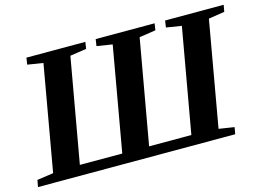

<svg xmlns="http://www.w3.org/2000/svg" viewBox="-98 -818 1338 982"><g transform="rotate(-15 571.5 -327.5)"><path d="M960.9 -48.8 1042.5 -36.1 1036.1 0H-8.3L-1.5 -36.1L85 -48.8L183.1 -606L100.6 -619.1L106 -654.8H418L412.6 -619.1L325.7 -606L228 -54.2H452.6L549.8 -606L467.3 -619.1L472.7 -654.8H784.7L779.3 -619.1L692.4 -606L594.7 -54.2H818.4L916 -606L835 -619.1L840.3 -654.8H1150.4L1144 -619.1L1059.1 -606Z"/></g></svg>

Font: Liberation Serif
Style: Bold Italic
Weight: 700
Italic angle: -16.333°
Designer: Steve Matteson
Foundry: Ascender Corporation
Version: Version 2.1.5